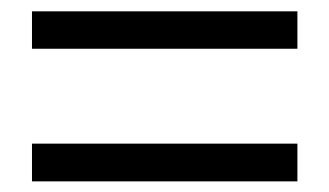

<svg xmlns="http://www.w3.org/2000/svg" viewBox="-20 -543 595 347"><path d="M37.8 -454.9V-522.5H517.5V-454.9ZM37.8 -215.2V-283.4H517.5V-215.2Z"/></svg>

Font: Shanggu Sans SC VF
Style: Regular
Weight: 250
Designer: GuiWonder
Version: Version 1.021